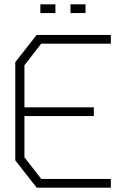

<svg xmlns="http://www.w3.org/2000/svg" viewBox="-20 -860 568 880"><path d="M148 0 50 -125V-575L148 -700H488V-660H169L92 -561V-368H410V-328H92V-139L169 -40H488V0ZM165 -840H234V-800H165ZM303 -800V-840H372V-800Z"/></svg>

Font: Turret Road Light
Style: Regular
Weight: 300
Designer: Noponies
Foundry: Noponies
Version: Version 1.001; ttfautohint (v1.8)